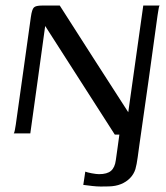

<svg xmlns="http://www.w3.org/2000/svg" viewBox="-20 -480 598 691"><path d="M29.6 0Q31.6 -2.3 33.4 -11.5Q35.2 -20.6 36.7 -30.7Q50.2 -127.6 64 -224.9Q77.9 -322.1 91.1 -419Q94.9 -446.4 102.1 -453.2Q109.2 -460 130.8 -460Q147.2 -460 162.9 -460Q178.7 -460 195.1 -460Q256.5 -363.6 318 -268Q379.4 -172.4 441.6 -76.1Q454.8 -172.4 468.6 -268Q482.4 -363.6 495.6 -460Q509.9 -460 525.1 -460Q540.2 -460 554.5 -460Q553 -458.7 551.6 -452.3Q550.2 -445.8 549.2 -438.2Q548.2 -430.6 546.9 -423.8Q531.2 -307.9 514.9 -192.1Q498.7 -76.3 482 38.9Q479.2 58.6 475.6 85.6Q472 112.6 467.3 128.8Q461.4 147.3 447.9 161.1Q434.4 174.9 415.3 182.6Q396.1 190.4 371.3 190.9Q357.5 191.4 342.6 191.3Q327.7 191.2 312.4 189.4Q297 187.6 279.7 185.4Q281.8 173.4 283.4 161.6Q285.1 149.7 286.9 137.7Q293.9 140.5 310.4 143.7Q326.9 146.8 336.5 146.8Q365.6 146.8 379.5 134.8Q393.5 122.8 396.9 96Q400.4 72.8 403.4 49.8Q406.4 26.8 409.6 4.5Q406 4.5 401.4 4.5Q396.8 4.5 393.2 4.5L142.6 -386.5Q129.4 -289.6 116 -193.3Q102.5 -96.9 89.1 0Q74.5 0 59.4 0Q44.2 0 29.6 0Z"/></svg>

Font: Genos Thin
Style: Italic
Weight: 100
Italic angle: -8°
Designer: Robert E. Leuschke
Foundry: Robert E. Leuschke
Version: Version 1.010